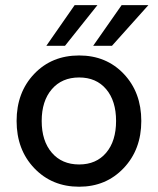

<svg xmlns="http://www.w3.org/2000/svg" viewBox="-20 -717 614 746"><path d="M287.5 8.5Q182 8.5 113.2 -63.5Q44.5 -135.5 44.5 -247Q44.5 -358 112.8 -429.8Q181 -501.5 287.5 -501.5Q393 -501.5 461 -429.8Q529 -358 529 -247Q529 -136 460.5 -63.8Q392 8.5 287.5 8.5ZM287.5 -78Q354 -78 392.5 -123.5Q431 -169 431 -247Q431 -325 392.5 -370.5Q354 -416 287.5 -416Q220.5 -416 181.2 -370.2Q142 -324.5 142 -247Q142 -169.5 181.2 -123.8Q220.5 -78 287.5 -78ZM160 -539 270 -697H358.5L232.5 -539ZM342 -539 452.5 -697H556.5L415 -539Z"/></svg>

Font: HK Grotesk Medium
Style: Regular
Weight: 500
Designer: Alfredo Marco Pradil
Foundry: Hanken Design Co.
Version: Version 3.001;FEAKit 1.0